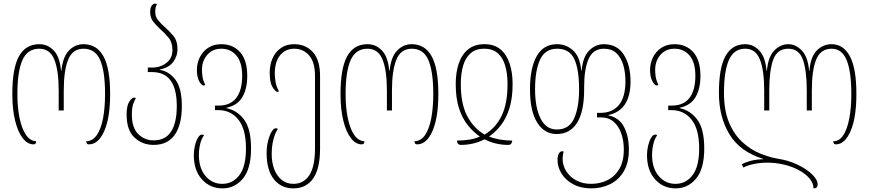

<svg xmlns="http://www.w3.org/2000/svg" viewBox="-20 -790 4796 1060"><path d="M165 7Q132 7 105.5 -27Q79 -61 63.5 -123.5Q48 -186 48 -271Q48 -414 85 -480Q122 -546 197 -546Q243 -546 276.5 -511.5Q310 -477 317 -400H319Q327 -477 361 -511.5Q395 -546 441 -546Q514 -546 551 -479.5Q588 -413 588 -271Q588 -140 555.5 -66.5Q523 7 471 7Q462 7 459 1Q456 -5 456 -10Q492 -11 515 -45Q538 -79 549 -137.5Q560 -196 560 -271Q560 -396 533 -458.5Q506 -521 441 -521Q381 -521 356.5 -461Q332 -401 332 -291V-180H304V-291Q304 -401 280 -461Q256 -521 197 -521Q132 -521 104 -458.5Q76 -396 76 -271Q76 -197 88 -138.5Q100 -80 123 -46Q146 -12 180 -10Q180 -3 176.5 2Q173 7 165 7Z M828 10Q766 10 722.5 -30.5Q679 -71 679 -158Q679 -206 693.5 -228.5Q708 -251 721 -251Q726 -251 730 -248Q722 -235 715 -215Q708 -195 708 -158Q708 -84 743.5 -49.5Q779 -15 828 -15Q893 -15 924.5 -63.5Q956 -112 956 -205Q956 -392 820 -392H796V-417H821Q865 -417 898.5 -442.5Q932 -468 932 -514Q932 -556 911 -581.5Q890 -607 865 -629Q843 -649 826 -670.5Q809 -692 809 -725Q809 -746 817 -758Q825 -770 836 -770Q843 -770 847 -766Q837 -755 837 -724Q837 -698 852.5 -679Q868 -660 887 -643Q913 -621 936.5 -593Q960 -565 960 -518Q960 -481 937 -449Q914 -417 862 -406V-404Q913 -397 948.5 -350Q984 -303 984 -205Q984 -102 945 -46Q906 10 828 10Z M1208 250Q1140 250 1095 200.5Q1050 151 1050 66Q1050 41 1056 15Q1062 -11 1072.5 -29Q1083 -47 1095 -47Q1099 -47 1101.5 -46Q1104 -45 1106 -43Q1092 -24 1085 5.5Q1078 35 1078 66Q1078 138 1114.5 181.5Q1151 225 1207 225Q1265 225 1301.5 177Q1338 129 1338 30Q1338 -77 1296 -129.5Q1254 -182 1186 -182H1167V-207H1187Q1252 -207 1284.5 -249.5Q1317 -292 1317 -372Q1317 -446 1285 -483.5Q1253 -521 1202 -521Q1154 -521 1124.5 -487.5Q1095 -454 1095 -404Q1095 -386 1098 -366Q1101 -346 1113 -321Q1109 -318 1103 -318Q1093 -318 1080 -341Q1067 -364 1067 -405Q1067 -439 1082 -471.5Q1097 -504 1127.5 -525Q1158 -546 1202 -546Q1266 -546 1305.5 -502Q1345 -458 1345 -371Q1345 -300 1318 -254Q1291 -208 1230 -195V-193Q1291 -180 1328.5 -128.5Q1366 -77 1366 30Q1366 142 1321 196Q1276 250 1208 250Z M1600 250Q1532 250 1492 199.5Q1452 149 1452 56Q1452 19 1460 -12.5Q1468 -44 1479.5 -63Q1491 -82 1503 -82Q1507 -82 1509.5 -81Q1512 -80 1514 -78Q1500 -59 1490 -22Q1480 15 1480 62Q1480 107 1494 144Q1508 181 1535 203Q1562 225 1599 225Q1657 225 1688 177Q1719 129 1719 30V-372Q1719 -446 1687 -483.5Q1655 -521 1604 -521Q1556 -521 1526.5 -485Q1497 -449 1497 -384Q1497 -369 1500.5 -342Q1504 -315 1520 -286Q1516 -283 1511 -283Q1501 -283 1485 -308.5Q1469 -334 1469 -389Q1469 -431 1484 -466.5Q1499 -502 1529.5 -524Q1560 -546 1604 -546Q1668 -546 1707.5 -502Q1747 -458 1747 -371V30Q1747 142 1708.5 196Q1670 250 1600 250Z M1977 7Q1944 7 1917.5 -27Q1891 -61 1875.5 -123.5Q1860 -186 1860 -271Q1860 -414 1897 -480Q1934 -546 2009 -546Q2055 -546 2088.5 -511.5Q2122 -477 2129 -400H2131Q2139 -477 2173 -511.5Q2207 -546 2253 -546Q2326 -546 2363 -479.5Q2400 -413 2400 -271Q2400 -140 2367.5 -66.5Q2335 7 2283 7Q2274 7 2271 1Q2268 -5 2268 -10Q2304 -11 2327 -45Q2350 -79 2361 -137.5Q2372 -196 2372 -271Q2372 -396 2345 -458.5Q2318 -521 2253 -521Q2193 -521 2168.5 -461Q2144 -401 2144 -291V-180H2116V-291Q2116 -401 2092 -461Q2068 -521 2009 -521Q1944 -521 1916 -458.5Q1888 -396 1888 -271Q1888 -197 1900 -138.5Q1912 -80 1935 -46Q1958 -12 1992 -10Q1992 -3 1988.5 2Q1985 7 1977 7Z M2525 10Q2504 10 2503 -14Q2538 -14 2570 -19Q2602 -24 2629 -36Q2592 -62 2562 -99.5Q2532 -137 2514 -192.5Q2496 -248 2496 -326Q2496 -391 2513 -440.5Q2530 -490 2565 -518Q2600 -546 2655 -546Q2709 -546 2743 -517.5Q2777 -489 2793.5 -439.5Q2810 -390 2810 -326Q2810 -248 2792.5 -192.5Q2775 -137 2746 -99.5Q2717 -62 2680 -36Q2708 -25 2741 -19.5Q2774 -14 2808 -14Q2807 -4 2802.5 3Q2798 10 2784 10Q2752 10 2719 2.5Q2686 -5 2655 -21Q2624 -5 2591 2.5Q2558 10 2525 10ZM2655 -47Q2716 -83 2749 -150Q2782 -217 2782 -326Q2782 -382 2769.5 -426Q2757 -470 2729 -495.5Q2701 -521 2653 -521Q2606 -521 2577.5 -495.5Q2549 -470 2536.5 -426Q2524 -382 2524 -326Q2524 -217 2559 -150Q2594 -83 2655 -47Z M3244 250Q3187 250 3145 227.5Q3103 205 3080.5 169Q3058 133 3058 93Q3058 70 3065.5 57.5Q3073 45 3083 45Q3089 45 3092 47Q3086 66 3086 86Q3086 123 3106 155Q3126 187 3161.5 206Q3197 225 3243 225Q3292 225 3333 205Q3374 185 3399 143Q3424 101 3424 35Q3424 -11 3410.5 -51.5Q3397 -92 3369 -117Q3341 -142 3295 -142H3276V-167H3296Q3361 -167 3397 -210.5Q3433 -254 3433 -342Q3433 -390 3421 -431Q3409 -472 3383 -496.5Q3357 -521 3314 -521Q3254 -521 3229.5 -464.5Q3205 -408 3205 -313V-297Q3205 -174 3166 -112Q3127 -50 3053 -50Q2986 -50 2946 -113Q2906 -176 2906 -297Q2906 -414 2943 -480Q2980 -546 3056 -546Q3106 -546 3144 -511.5Q3182 -477 3189 -400H3191Q3198 -477 3233 -511.5Q3268 -546 3314 -546Q3387 -546 3424 -488Q3461 -430 3461 -341Q3461 -181 3339 -155V-153Q3400 -140 3426 -87.5Q3452 -35 3452 35Q3452 110 3423 157.5Q3394 205 3347 227.5Q3300 250 3244 250ZM3054 -75Q3122 -75 3149.5 -136Q3177 -197 3177 -297Q3177 -409 3150 -465Q3123 -521 3056 -521Q2990 -521 2962 -461.5Q2934 -402 2934 -297Q2934 -196 2964.5 -135.5Q2995 -75 3054 -75Z M3710 250Q3642 250 3597 200.5Q3552 151 3552 66Q3552 41 3558 15Q3564 -11 3574.5 -29Q3585 -47 3597 -47Q3601 -47 3603.5 -46Q3606 -45 3608 -43Q3594 -24 3587 5.5Q3580 35 3580 66Q3580 138 3616.5 181.5Q3653 225 3709 225Q3767 225 3803.5 177Q3840 129 3840 30Q3840 -77 3798 -129.5Q3756 -182 3688 -182H3669V-207H3689Q3754 -207 3786.5 -249.5Q3819 -292 3819 -372Q3819 -446 3787 -483.5Q3755 -521 3704 -521Q3656 -521 3626.5 -487.5Q3597 -454 3597 -404Q3597 -386 3600 -366Q3603 -346 3615 -321Q3611 -318 3605 -318Q3595 -318 3582 -341Q3569 -364 3569 -405Q3569 -439 3584 -471.5Q3599 -504 3629.5 -525Q3660 -546 3704 -546Q3768 -546 3807.5 -502Q3847 -458 3847 -371Q3847 -300 3820 -254Q3793 -208 3732 -195V-193Q3793 -180 3830.5 -128.5Q3868 -77 3868 30Q3868 142 3823 196Q3778 250 3710 250Z M4571 -546Q4636 -546 4672 -479.5Q4708 -413 4708 -271Q4708 -140 4676 -66.5Q4644 7 4595 7Q4586 7 4583 1Q4580 -5 4580 -10Q4614 -10 4636 -44Q4658 -78 4669 -137Q4680 -196 4680 -271Q4680 -396 4654 -458.5Q4628 -521 4571 -521Q4510 -521 4486 -461Q4462 -401 4462 -291V-180H4434V-291Q4434 -401 4412.5 -461Q4391 -521 4332 -521Q4271 -521 4249 -461Q4227 -401 4227 -291V-180H4199V-291Q4199 -401 4175.5 -461Q4152 -521 4094 -521Q4032 -521 4004.5 -459.5Q3977 -398 3977 -277Q3977 -180 4005 -113.5Q4033 -47 4078.5 -5.5Q4124 36 4175.5 57Q4227 78 4273 86Q4333 95 4383 119Q4433 143 4463.5 172.5Q4494 202 4494 229Q4494 250 4471 250Q4471 221 4449.5 195.5Q4428 170 4391.5 150Q4355 130 4309.5 119Q4264 108 4215 108Q4175 108 4139.5 116Q4104 124 4084 135L4075 117Q4097 105 4126.5 97.5Q4156 90 4193 89V87Q4066 48 4007.5 -48Q3949 -144 3949 -277Q3949 -416 3985.5 -481Q4022 -546 4094 -546Q4138 -546 4171.5 -511.5Q4205 -477 4212 -400H4214Q4221 -477 4255 -511.5Q4289 -546 4332 -546Q4373 -546 4406.5 -511.5Q4440 -477 4447 -400H4449Q4455 -477 4489.5 -511.5Q4524 -546 4571 -546Z"/></svg>

Font: Noto Serif Georgian ExtraCondensed Thin
Style: Regular
Weight: 100
Width: 2
Designer: Monotype Design Team, Akaki Razmadze
Foundry: Google LLC
Version: Version 2.003; ttfautohint (v1.8.4.7-5d5b)